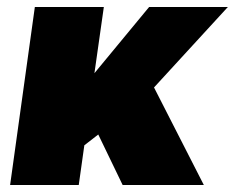

<svg xmlns="http://www.w3.org/2000/svg" viewBox="-20 -531 674 551"><path d="M251 -321 408 -511H634L422 -280L565 0H332L262 -145L222 -114L206 0H9L80 -511H278Z"/></svg>

Font: Chivo Black Italic
Style: Regular
Weight: 900
Italic angle: -8.05°
Designer: Hector Gatti
Foundry: Omnibus-Type
Version: Version 1.007